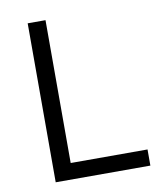

<svg xmlns="http://www.w3.org/2000/svg" viewBox="-77 -722 661 785"><g transform="rotate(-10 254.0 -330.0)"><path d="M91 0V-660H165V-67H484V0Z"/></g></svg>

Font: Bricolage Grotesque 10pt Light
Style: Regular
Weight: 300
Designer: Mathieu Triay
Foundry: Atelier Triay
Version: Version 1.000; ttfautohint (v1.8.4.7-5d5b);gftools[0.9.32]